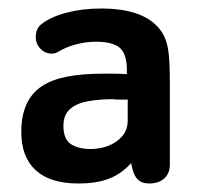

<svg xmlns="http://www.w3.org/2000/svg" viewBox="-20 -421 475 451"><path d="M278 -247Q259 -248 250 -248Q241 -248 236 -248Q231 -248 225 -248Q173 -248 137.5 -241Q102 -234 79 -219Q30 -187 30 -111Q30 -52 64 -21Q98 10 164 10Q207 10 236.5 -1.5Q266 -13 288 -38Q293 -10 303 0Q313 10 330 10Q353 10 366 -2Q379 -14 379 -35V-226Q379 -280 375 -304.5Q371 -329 360 -346Q341 -374 305.5 -387.5Q270 -401 217 -401Q173 -401 135.5 -391Q98 -381 77 -364Q64 -354 64 -334Q64 -318 75 -306.5Q86 -295 102 -295Q109 -295 118 -300Q136 -311 159.5 -317Q183 -323 205 -323Q245 -323 261.5 -308.5Q278 -294 278 -257ZM280 -187V-138Q280 -116 267 -101Q254 -86 234.5 -78.5Q215 -71 193 -71Q164 -71 146.5 -82.5Q129 -94 129 -125Q129 -151 144 -164.5Q159 -178 185.5 -183Q212 -188 245 -188Q253 -187 262 -187Q271 -187 280 -187Z"/></svg>

Font: Beiruti SemiBold
Style: Regular
Weight: 600
Designer: Arlette Boutros
Foundry: Boutros
Version: Version 1.41